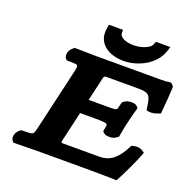

<svg xmlns="http://www.w3.org/2000/svg" viewBox="-140 -939 1065 1077"><g transform="rotate(20 393.0 -400.5)"><path d="M366.9 -368 399.3 -508.4C402.3 -521.3 407.8 -523 415.1 -523H608.9C677.6 -523 680.4 -503.7 689.9 -438.1L692 -423.8L706.3 -421.3C715.7 -419.7 725.2 -420.3 733.7 -421.9C741.2 -423.3 748.1 -425.6 754.2 -427.8L773.8 -435L775.8 -454.2C779.9 -493.9 785.5 -576.2 785.9 -594.1C786 -601.6 774.2 -617 762.6 -617H760.4L758.2 -616.6C740.8 -613.7 736.3 -613 709.7 -613H326.8C326.8 -613 254.5 -614 204.6 -615L194.1 -615.2L184.8 -607.7C162.2 -590.5 154.7 -558.1 169.4 -540.9L174.8 -534.5L184.4 -534.1C249.1 -531.5 248.9 -540.1 234.3 -476.9L155.6 -136.1C141 -72.9 145.2 -81.5 79.3 -78.9L69.5 -78.5L61.1 -72.1C38.5 -54.9 31 -22.5 45.7 -5.3L51.5 2.2L62.2 2C111.5 1 186.4 0 186.4 0H513C566.5 0 649.1 2 649.1 2L668.2 2.5L677.9 -16C703.5 -65 733.2 -128.5 752.9 -177.9L759.6 -194.7L747 -203.4C742.3 -206.7 737 -209.2 731.2 -210.9C720.4 -214 708.1 -214.2 695.3 -211.4L680.3 -208.1L673 -194.1C638.7 -128.8 599.8 -89 532.4 -89H314.9C307.2 -89 302.6 -89.2 305.8 -103.2L347.1 -282H440.6C526.7 -282 510.8 -276 505.4 -240.3L504 -230.9L509.9 -224.3C518.9 -214.3 530.5 -213.4 539.1 -212.8C550.9 -211.8 568.3 -210.6 586.9 -224.3L597.8 -232.3L599.6 -243.6C604.6 -274.9 608.8 -293.1 616.4 -326C623.7 -357.6 629.6 -379.7 637.3 -406.8L640.4 -417.9L633.4 -425.7C621.6 -438.9 604.6 -438 592.8 -437.4C583.5 -436.9 570.8 -436.3 556.4 -425.7L547.3 -418.9L544.4 -409.4C531.6 -365.9 549.7 -368 460.5 -368ZM696.3 -803H610.6L601.6 -782.4C593.7 -764.1 549.9 -742 498.3 -742C443 -742 413.7 -762.9 413.7 -783L413.7 -803H329.7L325.4 -776.2C312 -690.8 381.7 -640 474.8 -640C559.8 -640 659.1 -688.8 687.5 -775.9Z"/></g></svg>

Font: Linux Libertine Mono O 
Style: Mono Bold Oblique
Weight: 400
Italic angle: -13°
Designer: Philipp H. Poll
Foundry: Philipp H. Poll
Version: Version 5.1.7